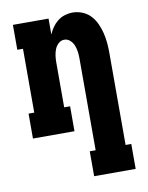

<svg xmlns="http://www.w3.org/2000/svg" viewBox="-84 -589 668 865"><g transform="rotate(-10 250.0 -156.5)"><path d="M276 215V101H303V-320Q303 -335 301 -350Q299 -365 293.5 -379Q288 -393 276.5 -403.5Q265 -414 250 -414Q235 -414 223.5 -403.5Q212 -393 206.5 -379Q201 -365 199 -350Q197 -335 197 -320V-114H224V0H34V-114H60V-406H34V-520H197V-447Q204 -464 214.5 -479Q225 -494 239.5 -505.5Q254 -517 272 -522.5Q290 -528 308 -528Q331 -528 353 -519Q375 -510 390.5 -493Q406 -476 415.5 -455Q425 -434 430.5 -411.5Q436 -389 438 -366Q440 -343 440 -320V101H466V215Z"/></g></svg>

Font: Iosevka Curly Slab Heavy
Style: Regular
Weight: 900
Monospace: yes
Designer: Belleve Invis
Foundry: Belleve Invis
Version: Version 22.1.2; ttfautohint (v1.8.4)